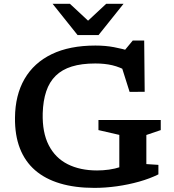

<svg xmlns="http://www.w3.org/2000/svg" viewBox="-20 -948 886 980"><path d="M727 -110.5 788.5 -106.5V-58Q745.5 -36.5 690.5 -21Q635.5 -5.5 576.5 2.8Q517.5 11 462 11Q362.5 11 286.5 -11.8Q210.5 -34.5 159 -79.2Q107.5 -124 81.5 -191Q55.5 -258 56.5 -347Q57.5 -462.5 105.2 -545Q153 -627.5 244 -671.5Q335 -715.5 467 -715.5Q518.5 -715.5 562 -707.2Q605.5 -699 648.5 -686L609.5 -683L657.5 -741H716L718.5 -479.5L641.5 -479L591.5 -637L635 -582Q591.5 -606 553 -615Q514.5 -624 466.5 -624Q396.5 -624 346.5 -608.5Q296.5 -593 264.2 -561.2Q232 -529.5 216 -481.8Q200 -434 198 -370Q195.5 -271.5 228.8 -206.8Q262 -142 325.2 -110Q388.5 -78 475.5 -78Q505.5 -78 536.2 -82.2Q567 -86.5 595.8 -96Q624.5 -105.5 649 -121L589 -20V-259.5L482.5 -284V-335.5H800.5V-284L727 -259ZM444.5 -828.5H414.5L522 -928.5H610.5L483 -769H376L248.5 -928.5H337Z"/></svg>

Font: Newsreader 7pt Medium
Style: Regular
Weight: 500
Designer: Hugues Gentile
Foundry: Production Type
Version: Version 1.003